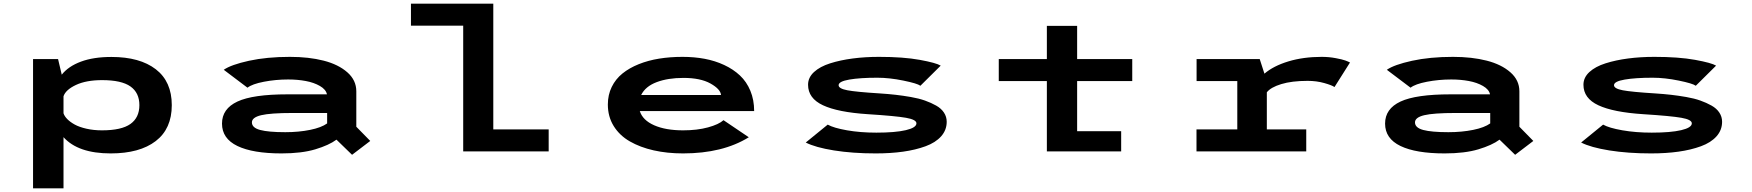

<svg xmlns="http://www.w3.org/2000/svg" viewBox="-20 -820 9490 1040"><path d="M159 -500H294.5L314.5 -415.5Q350.5 -461 418.5 -486.2Q486.5 -511.5 583.5 -511.5Q737.5 -511.5 824 -444.8Q910.5 -378 910.5 -250.5Q910.5 -122.5 823.5 -55.8Q736.5 11 579.5 11Q403 11 324 -77V200H159ZM533 -386Q447 -386 391.2 -359.8Q335.5 -333.5 324 -298.5V-206.5Q329 -190.5 344.5 -174.8Q360 -159 385 -145.2Q410 -131.5 448.5 -122.8Q487 -114 532 -114Q638 -114 686.5 -148.5Q735 -183 735 -250.5Q735 -317.5 686.5 -351.8Q638 -386 533 -386Z M1550.5 -512Q1653 -512 1733 -491.5Q1813 -471 1861.5 -428.2Q1910 -385.5 1910 -325.5V-133.5L1985.5 -56.5L1887 18.5L1802.5 -63.5Q1762 -33.5 1688 -11.2Q1614 11 1505 11Q1349.5 11 1266 -29.2Q1182.5 -69.5 1182.5 -150.5Q1182.5 -231 1266.2 -270Q1350 -309 1537 -309H1751Q1745.5 -335.5 1713 -354.2Q1680.5 -373 1636.2 -381.2Q1592 -389.5 1541 -389.5Q1473 -389.5 1409.5 -377.2Q1346 -365 1320.5 -345L1192 -442Q1231.5 -469.5 1328.5 -490.8Q1425.5 -512 1550.5 -512ZM1525.5 -104Q1598.5 -104 1659.8 -116.5Q1721 -129 1752 -151.5V-208H1564.5Q1445 -208 1394.8 -196Q1344.5 -184 1344.5 -157Q1344.5 -128 1389.2 -116Q1434 -104 1525.5 -104Z M2652 -119H2952V0H2489V-681H2206V-800H2652Z M4036 -76.5Q3894.5 11 3680 11Q3594 11 3520.8 -5.5Q3447.5 -22 3391.8 -54Q3336 -86 3304.2 -137.2Q3272.5 -188.5 3272.5 -254Q3272.5 -306 3293.5 -349Q3314.5 -392 3351.8 -422Q3389 -452 3440.2 -472.5Q3491.5 -493 3550.8 -502.5Q3610 -512 3677 -512Q3740.5 -512 3796.8 -501.5Q3853 -491 3902.5 -468Q3952 -445 3988 -411.2Q4024 -377.5 4044.5 -328.2Q4065 -279 4065 -218.5H3445.5Q3461 -169 3523.2 -141.5Q3585.5 -114 3680 -114Q3756.5 -114 3815 -130Q3873.5 -146 3899 -169ZM3682 -398Q3597.5 -398 3536.8 -375Q3476 -352 3453 -305.5H3885.5Q3882.5 -337.5 3828.2 -367.8Q3774 -398 3682 -398Z M4723.5 11Q4598 11 4497 -5.2Q4396 -21.5 4344.5 -48L4463.5 -145Q4495 -127 4567.8 -114.2Q4640.5 -101.5 4727 -101.5Q4829.5 -101.5 4886.8 -115Q4944 -128.5 4944 -152Q4944 -172 4887.5 -182Q4831 -192 4680.5 -201.5Q4518.5 -212 4437.8 -249.8Q4357 -287.5 4357 -361Q4357 -400 4389.2 -429.8Q4421.5 -459.5 4476.8 -477Q4532 -494.5 4598.8 -503.2Q4665.5 -512 4741 -512Q4873 -512 4962 -495.8Q5051 -479.5 5075.5 -464.5L4965.5 -355.5Q4949 -368 4873.2 -383.5Q4797.5 -399 4732 -399Q4638.5 -399 4580.5 -389Q4522.5 -379 4522.5 -358.5Q4522.5 -340 4570 -331Q4617.5 -322 4745.5 -314Q4792 -311 4831.5 -306.5Q4871 -302 4914.2 -294.5Q4957.5 -287 4990.5 -275.2Q5023.5 -263.5 5051 -248Q5078.5 -232.5 5093.2 -210Q5108 -187.5 5108 -160.5Q5108 -115.5 5077.8 -81.5Q5047.5 -47.5 4993.5 -27.8Q4939.5 -8 4872 1.5Q4804.5 11 4723.5 11Z M5390 -381V-500H5650.5V-680H5814.5V-500H6113V-381H5814.5V-109.5H6053V0H5650.5V-381Z M6842 -119H7055.5V0H6461V-119H6682V-381H6461.5V-500H6803.5L6829 -421Q6878 -463 6959 -487.5Q7040 -512 7139 -512Q7178 -512 7214.2 -505.2Q7250.5 -498.5 7266.8 -492.5Q7283 -486.5 7292.5 -481.5L7208.5 -348.5Q7194.5 -358.5 7152.8 -370.2Q7111 -382 7063 -382Q6977.5 -382 6920.2 -364.5Q6863 -347 6842 -320Z M7850.5 -512Q7953 -512 8033 -491.5Q8113 -471 8161.5 -428.2Q8210 -385.5 8210 -325.5V-133.5L8285.5 -56.5L8187 18.5L8102.5 -63.5Q8062 -33.5 7988 -11.2Q7914 11 7805 11Q7649.5 11 7566 -29.2Q7482.5 -69.5 7482.5 -150.5Q7482.5 -231 7566.2 -270Q7650 -309 7837 -309H8051Q8045.5 -335.5 8013 -354.2Q7980.5 -373 7936.2 -381.2Q7892 -389.5 7841 -389.5Q7773 -389.5 7709.5 -377.2Q7646 -365 7620.5 -345L7492 -442Q7531.5 -469.5 7628.5 -490.8Q7725.5 -512 7850.5 -512ZM7825.5 -104Q7898.5 -104 7959.8 -116.5Q8021 -129 8052 -151.5V-208H7864.5Q7745 -208 7694.8 -196Q7644.5 -184 7644.5 -157Q7644.5 -128 7689.2 -116Q7734 -104 7825.5 -104Z M8923.5 11Q8798 11 8697 -5.2Q8596 -21.5 8544.5 -48L8663.5 -145Q8695 -127 8767.8 -114.2Q8840.5 -101.5 8927 -101.5Q9029.5 -101.5 9086.8 -115Q9144 -128.5 9144 -152Q9144 -172 9087.5 -182Q9031 -192 8880.5 -201.5Q8718.5 -212 8637.8 -249.8Q8557 -287.5 8557 -361Q8557 -400 8589.2 -429.8Q8621.5 -459.5 8676.8 -477Q8732 -494.5 8798.8 -503.2Q8865.5 -512 8941 -512Q9073 -512 9162 -495.8Q9251 -479.5 9275.5 -464.5L9165.5 -355.5Q9149 -368 9073.2 -383.5Q8997.5 -399 8932 -399Q8838.5 -399 8780.5 -389Q8722.5 -379 8722.5 -358.5Q8722.5 -340 8770 -331Q8817.5 -322 8945.5 -314Q8992 -311 9031.5 -306.5Q9071 -302 9114.2 -294.5Q9157.5 -287 9190.5 -275.2Q9223.5 -263.5 9251 -248Q9278.5 -232.5 9293.2 -210Q9308 -187.5 9308 -160.5Q9308 -115.5 9277.8 -81.5Q9247.5 -47.5 9193.5 -27.8Q9139.5 -8 9072 1.5Q9004.5 11 8923.5 11Z"/></svg>

Font: League Mono Extended SemiBold
Style: Regular
Weight: 600
Width: 9
Designer: Tyler Finck
Foundry: The League of Moveable Type / Tyler Finck
Version: Version 2.210